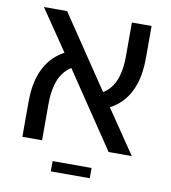

<svg xmlns="http://www.w3.org/2000/svg" viewBox="-81 -662 769 864"><g transform="rotate(10 303.0 -230.5)"><path d="M450 0 193 -382 50 -592H156L397 -234L556 0ZM56 0V-158Q56 -233 75.5 -286Q95 -339 131.5 -373Q168 -407 219 -423L246 -356Q213 -344 190.5 -319Q168 -294 157 -255.5Q146 -217 146 -164V0ZM385 -184 355 -250Q388 -262 409.5 -287Q431 -312 441.5 -350Q452 -388 452 -440V-592H542V-446Q542 -374 523.5 -321.5Q505 -269 470 -235Q435 -201 385 -184ZM209 131V84H387V131Z"/></g></svg>

Font: Noto Sans Hebrew
Style: Regular
Weight: 400
Designer: Monotype Design Team
Foundry: Monotype Imaging Inc.
Version: Version 2.003;January 10, 2023;FontCreator 14.0.0.2877 64-bi